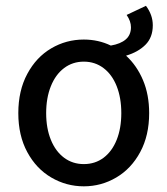

<svg xmlns="http://www.w3.org/2000/svg" viewBox="-20 -638 584 670"><path d="M513.2 -549.8Q513.2 -507.3 487.5 -481.7Q461.9 -456.1 419.9 -443.8Q457.5 -409.2 479 -358.4Q500.5 -307.6 500.5 -243.2Q500.5 -165 469.2 -107.2Q438 -49.3 385.7 -18.6Q333.5 12.2 272.5 12.2Q211.4 12.2 158.9 -18.6Q106.4 -49.3 75.2 -107.2Q43.9 -165 43.9 -243.2Q43.9 -321.8 75.2 -380.1Q106.4 -438.5 158.7 -469.2Q210.9 -500 272.5 -500Q323.2 -500 366.7 -479Q400.9 -484.9 418.9 -500.5Q437 -516.1 437 -543Q437 -564 421.9 -585.9L489.3 -617.7Q513.2 -585.9 513.2 -549.8ZM272.5 -422.9Q233.4 -422.9 203.6 -400.4Q173.8 -377.9 157.5 -337.2Q141.1 -296.4 141.1 -243.2Q141.1 -190.4 157.5 -150.1Q173.8 -109.9 203.6 -87.6Q233.4 -65.4 272.5 -65.4Q312 -65.4 341.6 -87.6Q371.1 -109.9 387.2 -150.1Q403.3 -190.4 403.3 -243.2Q403.3 -296.4 387.2 -337.2Q371.1 -377.9 341.3 -400.4Q311.5 -422.9 272.5 -422.9Z"/></svg>

Font: Varta SemiBold
Style: Regular
Weight: 600
Designer: Joana Correia, Viktoriya Grabowska, Eben Sorkin
Foundry: Sorkin Type
Version: Version 1.003; ttfautohint (v1.3) -l 8 -r 24 -G 200 -x 12 -H